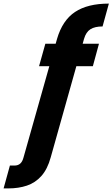

<svg xmlns="http://www.w3.org/2000/svg" viewBox="-166 -799 625 1067"><path d="M-146 248 -111 121H-85Q-66 121 -53.5 110Q-41 99 -35 75L151 -583Q181 -686 251 -732.5Q321 -779 439 -779L404 -652Q361 -652 336.5 -636.5Q312 -621 301 -583L116 75Q98 141 64 179Q30 217 -16.5 232.5Q-63 248 -119 248ZM51 -431 86 -556H384L350 -431Z"/></svg>

Font: DM Sans 17pt Black
Style: Italic
Weight: 900
Italic angle: -10°
Version: Version 4.004;gftools[0.9.30]